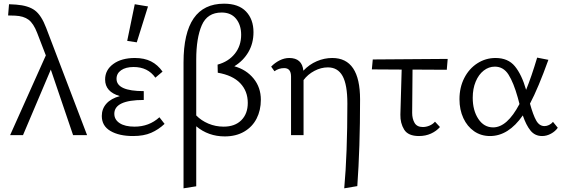

<svg xmlns="http://www.w3.org/2000/svg" viewBox="-20 -734 3054 1043"><path d="M377 0 256 -356 105 0H35L229 -433L182 -555Q162 -607 135 -627Q108 -647 62 -649L24 -650L29 -711L67 -709Q134 -704 169.5 -677.5Q205 -651 231 -582L453 0Z M723 -504 671 -512 712 -711 784 -699ZM874 -61Q841 -30 801 -12.5Q761 5 703 5Q627 5 580 -22.5Q533 -50 533 -104Q533 -143 558 -171Q583 -199 631 -212Q551 -235 551 -302Q551 -354 595.5 -386.5Q640 -419 713 -419Q764 -419 800.5 -400.5Q837 -382 863 -345L824 -312Q783 -370 706 -370Q663 -370 638 -352.5Q613 -335 613 -306Q613 -239 761 -239V-191Q601 -191 601 -116Q601 -84 630 -65Q659 -46 711 -46Q790 -46 846 -97Z M1397 -192Q1397 -135 1374 -90Q1351 -45 1306.5 -19Q1262 7 1201 7Q1112 7 1046 -48V278L977 289V-395Q977 -714 1197 -714Q1276 -714 1316.5 -671.5Q1357 -629 1357 -559Q1357 -499 1329.5 -451.5Q1302 -404 1253 -374Q1318 -356 1357.5 -307.5Q1397 -259 1397 -192ZM1326 -175Q1326 -239 1285 -282Q1244 -325 1163 -339L1162 -383Q1221 -399 1255.5 -442Q1290 -485 1290 -545Q1290 -598 1262.5 -632Q1235 -666 1184 -666Q1106 -666 1076 -596.5Q1046 -527 1046 -410V-107Q1073 -79 1112 -62.5Q1151 -46 1195 -46Q1256 -46 1291 -81Q1326 -116 1326 -175Z M1936 -194Q1936 69 1921 277L1850 289Q1867 102 1867 -172Q1867 -274 1841 -321Q1815 -368 1761 -368Q1724 -368 1688 -349Q1652 -330 1629 -299V0H1561V-318Q1561 -364 1524 -364Q1494 -364 1471 -347L1453 -372Q1473 -393 1499 -406Q1525 -419 1551 -419Q1621 -419 1628 -350Q1660 -384 1701 -401.5Q1742 -419 1785 -419Q1936 -419 1936 -194Z M2221 -356 2219 -121Q2219 -89 2232 -66.5Q2245 -44 2277 -44Q2295 -44 2313 -51.5Q2331 -59 2343 -73L2370 -44Q2351 -22 2321.5 -8.5Q2292 5 2256 5Q2197 5 2175.5 -30Q2154 -65 2155 -111L2162 -356L2000 -357L2005 -411L2412 -414L2407 -355Z M3010 -40Q2997 -21 2973.5 -8Q2950 5 2925 5Q2886 5 2862 -24.5Q2838 -54 2820 -107Q2742 5 2642 5Q2593 5 2555.5 -21Q2518 -47 2497 -92.5Q2476 -138 2476 -195Q2476 -259 2502 -310Q2528 -361 2573 -390Q2618 -419 2672 -419Q2740 -419 2777 -374Q2814 -329 2838 -246Q2867 -317 2898 -421L2959 -409Q2904 -256 2859 -171Q2876 -109 2893 -79Q2910 -49 2938 -49Q2950 -49 2962.5 -55Q2975 -61 2984 -72ZM2802 -169 2793 -203Q2770 -285 2742.5 -328.5Q2715 -372 2668 -372Q2635 -372 2607.5 -350.5Q2580 -329 2564 -290.5Q2548 -252 2548 -203Q2548 -134 2578.5 -88Q2609 -42 2659 -42Q2735 -42 2802 -169Z"/></svg>

Font: Ysabeau Infant
Style: Regular
Weight: 400
Designer: Christian Thalmann (Catharsis Fonts)
Version: Version 0.003